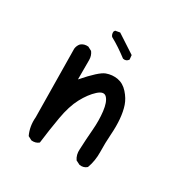

<svg xmlns="http://www.w3.org/2000/svg" viewBox="-138 -692 777 805"><g transform="rotate(30 250.0 -289.0)"><path d="M121 0 102 -10Q84 -48 88 -93L84 -423Q86 -439 96 -450Q110 -462 131 -460L150 -450Q162 -434 162 -413V-319Q223 -389 250.5 -399Q278 -409 305.5 -404Q333 -399 354.5 -375Q376 -351 385 -324.5Q394 -298 397 -263.5Q400 -229 397 -187.5Q394 -146 395 -103Q396 -60 382 -22Q368 -9 347 -12L327 -22Q313 -42 315 -69Q317 -118 321 -166Q325 -214 320 -256Q315 -298 299 -315Q283 -332 256.5 -308Q230 -284 208 -243Q186 -202 175 -138.5Q164 -75 156 -10Q142 2 121 0ZM282 -489Q261 -505 240 -519Q219 -533 197 -545Q189 -555 191 -568L195 -574L217 -578L306 -520L308 -499Q298 -485 282 -489Z"/></g></svg>

Font: NaniFont Regular
Style: Regular
Weight: 400
Designer: Nanigashitei
Version: Version 1.036